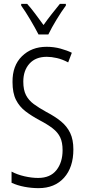

<svg xmlns="http://www.w3.org/2000/svg" viewBox="-20 -967 441 997"><path d="M361 -191Q361 -98 312.5 -44Q264 10 180 10Q144 10 107 3Q70 -4 40 -18V-76Q70 -60 107.5 -51.5Q145 -43 178 -43Q241 -43 273 -83.5Q305 -124 305 -187Q305 -228 292.5 -254Q280 -280 253.5 -300.5Q227 -321 185 -343Q144 -365 112.5 -389Q81 -413 63 -448.5Q45 -484 45 -541Q44 -626 94 -675Q144 -724 222 -724Q260 -724 294.5 -714.5Q329 -705 353 -693L334 -643Q304 -659 275.5 -665.5Q247 -672 223 -672Q165 -672 133 -636.5Q101 -601 101 -543Q101 -500 115 -473Q129 -446 155.5 -426.5Q182 -407 220 -386Q266 -362 297 -336.5Q328 -311 344.5 -276.5Q361 -242 361 -191ZM180 -788Q162 -823 136.5 -866Q111 -909 90 -938V-947H121Q140 -926 162.5 -896Q185 -866 206 -837Q228 -868 247 -892Q266 -916 291 -947H322V-938Q299 -907 273.5 -865Q248 -823 231 -788Z"/></svg>

Font: Noto Sans Khmer ExtraCondensed Light
Style: Regular
Weight: 300
Width: 2
Designer: Danh Hong and the Monotype Design Team
Foundry: Monotype Imaging Inc.
Version: Version 2.004; ttfautohint (v1.8.4.7-5d5b)